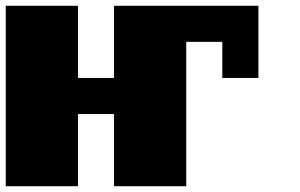

<svg xmlns="http://www.w3.org/2000/svg" viewBox="-20 -770 1040 665"><path d="M375 -750H875V-500H750V-625H625V-125H375V-375H250V-125H0V-750H250V-500H375Z"/></svg>

Font: Press Start 2P
Style: Regular
Weight: 400
Designer: CodeMan38
Foundry: CodeMan38
Version: Version 3.000